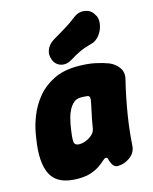

<svg xmlns="http://www.w3.org/2000/svg" viewBox="-119 -860 763 960"><g transform="rotate(-15 262.0 -379.5)"><path d="M165 22Q62 22 28 -40Q-6 -102 14 -225L18 -250Q25 -293 44 -340.5Q63 -388 96.5 -429Q130 -470 182 -496Q234 -522 306 -522Q358 -522 396 -514Q434 -506 463 -495Q493 -483 511.5 -458Q530 -433 522 -398Q510 -349 501 -303.5Q492 -258 485.5 -216.5Q479 -175 475 -137Q471 -99 469 -66Q466 -31 436.5 -9.5Q407 12 372 12Q362 12 354 5Q346 -2 342 -13Q336 -26 334.5 -34.5Q333 -43 325 -43Q318 -43 307.5 -33Q297 -23 279.5 -10.5Q262 2 234 12Q206 22 165 22ZM216 -143Q232 -143 251 -150.5Q270 -158 283.5 -171Q297 -184 300 -200Q304 -225 307.5 -243Q311 -261 315 -279Q319 -297 324 -322Q335 -364 316 -365Q309 -366 300 -366.5Q291 -367 282 -367Q260 -367 245.5 -354.5Q231 -342 221 -323Q211 -304 206 -284.5Q201 -265 198 -250L194 -225Q188 -187 189 -165Q190 -143 216 -143ZM288 -562Q258 -543 230.5 -550.5Q203 -558 191 -586V-588Q180 -613 190 -639Q200 -665 228 -682Q260 -701 291 -719.5Q322 -738 353 -762Q381 -785 414 -779.5Q447 -774 461 -745L465 -739Q474 -720 468.5 -692Q463 -664 445 -641Q427 -618 401 -612Q366 -603 338.5 -590Q311 -577 288 -562Z"/></g></svg>

Font: Winky Sans ExtraBold
Style: Italic
Weight: 800
Italic angle: -8.97852°
Designer: Simon Atzbach
Foundry: typofactur
Version: Version 1.205